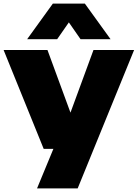

<svg xmlns="http://www.w3.org/2000/svg" viewBox="-27 -828 766 1068"><path d="M493 -550H719L405 220H179L270 0H216L-7 -550H237L365 -201.5ZM588 -610H421L356 -703.5L291 -610H124L267 -808H445Z"/></svg>

Font: Encode Sans Expanded Black
Style: Regular
Weight: 900
Width: 7
Designer: Multiple Designers
Foundry: Impallari Type
Version: Version 2.000